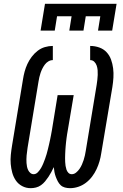

<svg xmlns="http://www.w3.org/2000/svg" viewBox="-20 -975 640 1003"><path d="M346 8Q332 8 319 4.5Q306 1 297 -7.5Q288 -16 282 -27.5Q276 -39 271.5 -51Q267 -63 264.5 -76Q262 -89 261 -102Q255 -89 248 -76Q241 -63 233 -51Q225 -39 215.5 -27.5Q206 -16 194 -7.5Q182 1 168 4.5Q154 8 140 8Q116 8 95.5 -3Q75 -14 62.5 -32.5Q50 -51 44 -73Q38 -95 36 -118.5Q34 -142 36.5 -166.5Q39 -191 43 -215L100 -560Q103 -580 108.5 -600.5Q114 -621 123 -640.5Q132 -660 145.5 -678Q159 -696 176.5 -709.5Q194 -723 214.5 -729Q235 -735 256 -735V-661Q244 -661 233 -654.5Q222 -648 214.5 -638Q207 -628 201.5 -617Q196 -606 192 -594.5Q188 -583 185.5 -571.5Q183 -560 181 -548L124 -203Q123 -193 121.5 -183Q120 -173 119 -163Q118 -153 118 -143Q118 -133 118.5 -123.5Q119 -114 121 -104.5Q123 -95 127 -86.5Q131 -78 138.5 -71.5Q146 -65 156 -65Q168 -65 178 -75.5Q188 -86 194.5 -97.5Q201 -109 206 -121Q211 -133 215.5 -145.5Q220 -158 223.5 -170Q227 -182 230 -194.5Q233 -207 236 -219.5Q239 -232 241.5 -244.5Q244 -257 246.5 -269.5Q249 -282 251 -294L281 -478H365L334 -294Q332 -284 330.5 -273.5Q329 -263 327.5 -252.5Q326 -242 325 -231.5Q324 -221 323 -211Q322 -201 321.5 -190.5Q321 -180 320.5 -169.5Q320 -159 320 -149Q320 -139 320.5 -128.5Q321 -118 322.5 -108.5Q324 -99 327 -89.5Q330 -80 337 -72.5Q344 -65 355 -65Q367 -65 377.5 -73.5Q388 -82 395.5 -93Q403 -104 408 -115.5Q413 -127 417 -139Q421 -151 423.5 -163Q426 -175 428 -187L485 -532Q487 -545 488.5 -558Q490 -571 490.5 -583.5Q491 -596 490 -608.5Q489 -621 485 -632.5Q481 -644 472.5 -652.5Q464 -661 451 -661V-735Q476 -735 498.5 -727Q521 -719 536.5 -702.5Q552 -686 560 -664Q568 -642 571 -618Q574 -594 572.5 -569.5Q571 -545 567 -520L509 -175Q506 -154 500 -133Q494 -112 484.5 -91.5Q475 -71 461 -52.5Q447 -34 428.5 -20Q410 -6 388.5 1Q367 8 346 8ZM192 -815 215 -955H589L566 -815H492L504 -890H428L416 -815H342L354 -890H278L266 -815Z"/></svg>

Font: Iosevka Curly Slab ExObl
Style: Regular
Weight: 400
Width: 7
Italic angle: -9°
Monospace: yes
Designer: Belleve Invis
Foundry: Belleve Invis
Version: Version 11.1.0; ttfautohint (v1.8.3)